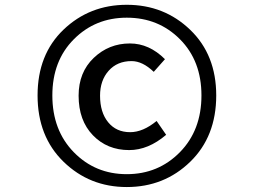

<svg xmlns="http://www.w3.org/2000/svg" viewBox="-20 -755 1040 786"><path d="M499 10.7Q346.7 10.7 240.2 -92.8Q133.8 -196.3 133.8 -364.3Q133.8 -532.2 240.2 -633.8Q346.7 -735.4 499 -735.4Q652.3 -735.4 758.8 -632.8Q865.2 -530.3 865.2 -364.3Q865.2 -196.3 758.8 -92.8Q652.3 10.7 499 10.7ZM804.7 -364.3Q804.7 -505.9 716.8 -594.2Q628.9 -682.6 499 -682.6Q370.1 -682.6 282.2 -594.2Q194.3 -505.9 194.3 -364.3Q194.3 -221.7 282.2 -131.8Q370.1 -42 499 -42Q627.9 -42 716.3 -131.8Q804.7 -221.7 804.7 -364.3ZM508.8 -140.6Q418.9 -140.6 360.4 -201.2Q301.8 -261.7 301.8 -363.3Q301.8 -459 363.8 -518.1Q425.8 -577.1 511.7 -577.1Q590.8 -577.1 655.3 -512.7L609.4 -460.9Q563.5 -504.9 518.6 -504.9Q460 -504.9 424.8 -465.3Q389.6 -425.8 389.6 -363.3Q389.6 -294.9 422.9 -254.4Q456.1 -213.9 512.7 -213.9Q565.4 -213.9 621.1 -259.8L660.2 -203.1Q586.9 -140.6 508.8 -140.6Z"/></svg>

Font: Gen Shin Gothic Monospace Medium
Style: Regular
Weight: 500
Designer: [Source Han Sans]
Ryoko NISHIZUKA  (kana & ideographs); Paul D. Hunt (Latin, Greek & Cyrillic); Wenlong ZHANG  (bopomofo
Version: Version 1.002.20150607